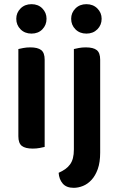

<svg xmlns="http://www.w3.org/2000/svg" viewBox="-20 -705 568 920"><path d="M68 -470Q76 -472 91.5 -475Q107 -478 125 -478Q161 -478 177.5 -465Q194 -452 194 -419V-1Q186 1 170.5 4Q155 7 137 7Q101 7 84.5 -6Q68 -19 68 -52ZM131 -685Q163 -685 183 -664.5Q203 -644 203 -615Q203 -585 183 -564.5Q163 -544 131 -544Q99 -544 78.5 -564.5Q58 -585 58 -615Q58 -644 78.5 -664.5Q99 -685 131 -685ZM334 11V-470Q342 -472 357.5 -475Q373 -478 391 -478Q427 -478 443.5 -465Q460 -452 460 -419V26Q460 73 448.5 105Q437 137 418.5 157Q400 177 377.5 186Q355 195 333 195Q298 195 280.5 174.5Q263 154 261 123Q279 115 292.5 105.5Q306 96 315.5 83Q325 70 329.5 52.5Q334 35 334 11ZM394 -685Q426 -685 446.5 -664.5Q467 -644 467 -615Q467 -585 446.5 -564.5Q426 -544 394 -544Q362 -544 341.5 -564.5Q321 -585 321 -615Q321 -644 341.5 -664.5Q362 -685 394 -685Z"/></svg>

Font: Baloo 2 Latin SemiBold
Style: Regular
Weight: 400
Designer: Sarang Kulkarni and Ek Type
Foundry: Ek Type
Version: Version 1.001